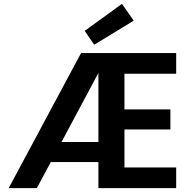

<svg xmlns="http://www.w3.org/2000/svg" viewBox="-20 -975 990 995"><path d="M25 0 400 -700H893V-593H625V-408H863V-304H625V-107H893V0H490V-597L171 0ZM168 -135 224 -239H554V-135ZM468 -743 419 -815 612 -955 673 -868Z"/></svg>

Font: DM Sans 9pt
Style: Bold
Weight: 700
Version: Version 4.004;gftools[0.9.30]